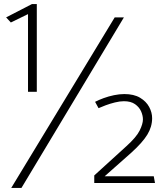

<svg xmlns="http://www.w3.org/2000/svg" viewBox="-20 -785 798 939"><path d="M160 -336V-765H136L10 -700L33 -675L117 -716V-336ZM588 -325Q564 -325 537.5 -319.5Q511 -314 486.5 -305Q462 -296 445 -287L462 -256Q475 -262 496.5 -270Q518 -278 542 -284Q566 -290 586 -290Q620 -290 640.5 -275.5Q661 -261 670 -240.5Q679 -220 679 -201Q679 -179 663 -146.5Q647 -114 597 -69L441 73V110H738L732 77H492L623 -39Q677 -88 700.5 -126.5Q724 -165 724 -207Q724 -235 709.5 -262Q695 -289 665 -307Q635 -325 588 -325ZM541 -700 35 134H85L586 -700Z"/></svg>

Font: Catamaran Thin
Style: Regular
Weight: 100
Designer: Pria Ravichandran
Version: Version 2.000